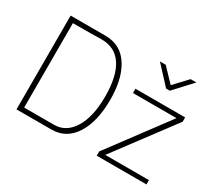

<svg xmlns="http://www.w3.org/2000/svg" viewBox="-136 -986 1377 1241"><g transform="rotate(30 552.0 -366.0)"><path d="M352 0H92V-700H352Q471 -700 532 -597Q586 -506 586 -358Q586 -192 524 -96Q462 0 352 0ZM352 -35Q441 -35 494 -121Q547 -207 547 -358Q547 -509 495.5 -588Q444 -667 343 -667H338Q304 -665 129 -665V-35ZM1062 0H691V-32L1016 -468H691V-500H1062V-468L736 -32H1062ZM890 -600H862L740 -732H783L877 -634L969 -732H1012Z"/></g></svg>

Font: Storia Sans Thin
Style: Regular
Weight: 100
Designer: Accademia di Belle Arti di Urbino and others
Foundry: Accademia di Belle Arti di Urbino and others.
Version: Version 60.001;May 25, 2020;FontCreator 12.0.0.2522 64-bit